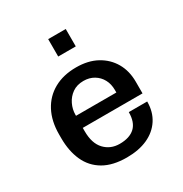

<svg xmlns="http://www.w3.org/2000/svg" viewBox="-169 -847 938 985"><g transform="rotate(-30 300.0 -354.0)"><path d="M301 10Q218 10 164 -21.5Q110 -53 84 -110.5Q58 -168 58 -244V-267Q58 -345 88 -402Q118 -459 173.5 -490Q229 -521 305 -521Q376 -521 427 -493Q478 -465 506 -416.5Q534 -368 534 -304V-235H180V-215Q180 -143 215 -106Q250 -69 304 -69Q363 -69 394 -98Q425 -127 425 -187H534Q534 -126 505 -81.5Q476 -37 424 -13.5Q372 10 301 10ZM181 -306H420V-321Q420 -356 405.5 -383Q391 -410 364.5 -426Q338 -442 303 -442Q264 -442 237 -423Q210 -404 195.5 -374Q181 -344 181 -312ZM254 -615V-718H358V-615Z"/></g></svg>

Font: Chivo Mono Medium Medium
Style: Regular
Weight: 500
Monospace: yes
Version: Version 1.008